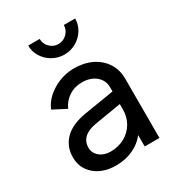

<svg xmlns="http://www.w3.org/2000/svg" viewBox="-187 -897 948 1027"><g transform="rotate(-30 287.5 -383.5)"><path d="M50 -141Q50 -207 93.5 -251.5Q137 -296 226 -311L410 -341V-366Q410 -410 377 -437.5Q344 -465 292 -465Q246 -465 210.5 -441.5Q175 -418 158 -379L77 -421Q100 -477 161 -514Q222 -551 294 -551Q355 -551 402.5 -527.5Q450 -504 476.5 -462Q503 -420 503 -366V0H412V-70Q383 -32 335.5 -10Q288 12 230 12Q150 12 100 -30.5Q50 -73 50 -141ZM241 -67Q290 -67 328.5 -88.5Q367 -110 388.5 -147Q410 -184 410 -229V-263L247 -236Q148 -219 148 -144Q148 -111 174.5 -89Q201 -67 241 -67ZM142 -779H213Q213 -749 234.5 -727Q256 -705 287 -705Q318 -705 340 -727Q362 -749 362 -779H432Q432 -742 412.5 -710Q393 -678 359.5 -659Q326 -640 287 -640Q248 -640 214.5 -659Q181 -678 161.5 -710Q142 -742 142 -779Z"/></g></svg>

Font: Evergrow Sans 
Style: Medium
Weight: 500
Foundry: 10Web
Version: Version 1.000